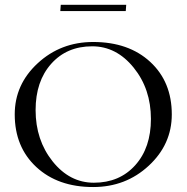

<svg xmlns="http://www.w3.org/2000/svg" viewBox="-20 -754 760 782"><path d="M492.2 -709H225.6L227.5 -734.4H494.1ZM359.4 7.8Q215.8 7.8 127.9 -73.7Q40 -155.3 40 -288.1Q40 -410.2 133.8 -496.6Q227.5 -583 359.4 -583Q503.9 -583 591.8 -502Q679.7 -420.9 679.7 -288.1Q679.7 -166 585.9 -79.1Q492.2 7.8 359.4 7.8ZM362.3 -9.8Q466.8 -9.8 530.8 -81.1Q594.7 -152.3 594.7 -269.5Q594.7 -391.6 524.4 -478.5Q454.1 -565.4 355.5 -565.4Q252 -565.4 188.5 -494.1Q125 -422.9 125 -305.7Q125 -183.6 194.3 -96.7Q263.7 -9.8 362.3 -9.8Z"/></svg>

Font: FoglihtenNo07
Style: Regular
Weight: 500
Designer: gluk (gluksza@wp.pl)
Foundry: gluk (gluksza@wp.pl)
Version: Version 0.871